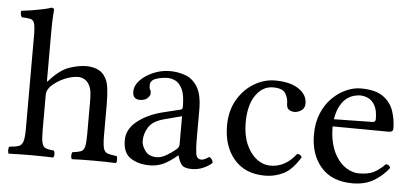

<svg xmlns="http://www.w3.org/2000/svg" viewBox="-49 -799 1938 901"><g transform="rotate(5 920.5 -348.0)"><path d="M168 -286V-122Q168 -81 172.5 -62.5Q177 -44 190 -38.5Q203 -33 228 -31Q233 -26 233 -14Q233 -3 228 2Q207 1 182.5 0.5Q158 0 129 0Q99 0 71.5 0.5Q44 1 19 2Q15 -2 15 -14Q15 -27 19 -31Q48 -33 63 -38.5Q78 -44 83.5 -62.5Q89 -81 89 -122V-559Q89 -601 84 -617.5Q79 -634 65 -637Q51 -640 25 -641Q18 -648 18 -663Q18 -665 18.5 -667.5Q19 -670 19 -671Q39 -673 67 -677.5Q95 -682 121 -687.5Q147 -693 159 -698Q172 -698 172 -688Q172 -688 170 -660Q168 -632 168 -583V-358Q168 -348 171.5 -351.5Q175 -355 177 -358Q223 -409 266.5 -424Q310 -439 347 -439Q373 -439 395 -430.5Q417 -422 430 -405Q448 -382 452.5 -347Q457 -312 457 -271V-122Q457 -81 462 -62.5Q467 -44 481.5 -39Q496 -34 524 -31Q528 -27 528 -14Q528 -2 524 2Q499 1 473.5 0.5Q448 0 418 0Q388 0 362.5 0.5Q337 1 316 2Q312 -4 312 -14Q312 -25 316 -31Q342 -34 355.5 -39Q369 -44 373.5 -62.5Q378 -81 378 -122V-274Q378 -297 376 -316.5Q374 -336 366 -351Q358 -368 343.5 -376.5Q329 -385 313 -385Q284 -385 249 -370.5Q214 -356 185 -328Q179 -321 173.5 -311.5Q168 -302 168 -286Z M650 -375Q650 -359 654 -355Q658 -351 658 -337Q658 -327 645.5 -315Q633 -303 610 -303Q576 -303 576 -339Q576 -368 600 -393Q624 -418 661.5 -434Q699 -450 740 -450Q777 -450 812 -437.5Q847 -425 869.5 -388.5Q892 -352 892 -281V-134Q892 -100 896 -74.5Q900 -49 922 -49Q931 -49 942 -55Q953 -61 958 -65Q967 -60 971 -53.5Q975 -47 976 -38Q960 -23 934.5 -12Q909 -1 880 -1Q843 -1 831 -18.5Q819 -36 814 -59H812L792 -43Q759 -18 733.5 -9.5Q708 -1 682 -1Q630 -1 593 -24.5Q556 -48 556 -109Q556 -160 603 -198Q650 -236 722 -254L808 -275Q810 -276 812 -279Q814 -282 814 -287Q814 -344 800.5 -371.5Q787 -399 768 -408Q749 -417 732 -417Q704 -417 677 -408Q650 -399 650 -375ZM814 -244 734 -223Q679 -209 659.5 -178Q640 -147 640 -113Q640 -90 657.5 -66Q675 -42 712 -42Q733 -42 757 -56Q781 -70 800 -86Q806 -91 810 -96.5Q814 -102 814 -112Z M1390 -101Q1353 -40 1312 -20Q1271 0 1226 0Q1132 0 1080 -60.5Q1028 -121 1028 -218Q1028 -289 1058.5 -341Q1089 -393 1136.5 -421Q1184 -449 1234 -449Q1306 -449 1346 -422Q1386 -395 1386 -354Q1386 -331 1369.5 -320.5Q1353 -310 1338 -310Q1322 -310 1311 -318Q1300 -326 1300 -346Q1300 -372 1286.5 -394Q1273 -416 1228 -416Q1179 -416 1146.5 -369.5Q1114 -323 1114 -240Q1114 -182 1132.5 -139Q1151 -96 1181.5 -72.5Q1212 -49 1248 -49Q1317 -49 1368 -115Q1384 -115 1390 -101Z M1638 0Q1541 0 1489.5 -59Q1438 -118 1438 -212Q1438 -269 1456.5 -313Q1475 -357 1505 -386.5Q1535 -416 1570 -431.5Q1605 -447 1638 -447Q1708 -447 1744 -421Q1780 -395 1793.5 -355Q1807 -315 1807 -273Q1807 -256 1788 -256L1522 -258Q1522 -215 1530.5 -180.5Q1539 -146 1554 -121Q1577 -83 1606.5 -66Q1636 -49 1663 -49Q1707 -49 1733 -62Q1759 -75 1787 -103Q1804 -102 1808 -87Q1778 -48 1736.5 -24Q1695 0 1638 0ZM1525 -292 1706 -295Q1721 -295 1721 -309Q1721 -351 1708 -374Q1695 -397 1676 -405.5Q1657 -414 1638 -414Q1629 -414 1613 -410.5Q1597 -407 1579.5 -395.5Q1562 -384 1547 -359Q1532 -334 1525 -292Z"/></g></svg>

Font: Ponomar
Style: Regular
Weight: 400
Version: Version 1.301; ttfautohint (v1.8.4.7-5d5b)